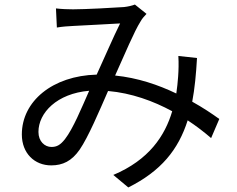

<svg xmlns="http://www.w3.org/2000/svg" viewBox="-20 -769 1040 844"><path d="M266 -158C245 -131 229 -123 206 -123C177 -123 149 -147 149 -189C149 -273 230 -358 372 -370C338 -293 301 -203 266 -158ZM944 -246C912 -269 872 -296 825 -322C836 -380 842 -443 846 -514L764 -523C766 -491 765 -459 763 -432C761 -408 759 -383 755 -358C676 -396 585 -427 486 -437C528 -530 570 -631 598 -675C605 -688 614 -697 624 -708L573 -749C560 -744 543 -740 525 -738C483 -735 353 -728 301 -728C280 -728 251 -729 226 -732L230 -648C253 -652 281 -654 303 -655C349 -658 469 -663 508 -666C477 -604 441 -519 405 -441C211 -436 76 -324 76 -178C76 -95 132 -42 205 -42C256 -42 295 -61 330 -111C368 -166 417 -282 455 -369C558 -360 654 -325 737 -280C705 -172 635 -66 478 0L544 55C688 -17 764 -111 805 -240C843 -215 878 -188 908 -162Z"/></svg>

Font: Squished Noto Sans CJK JP Regular
Style: Regular
Weight: 400
Designer: Ryoko NISHIZUKA (kana & ideographs); Paul D. Hunt (Latin, Greek & Cyrillic); Wenlong ZHANG (bopomofo); Sandoll Communica
Foundry: Adobe Systems Incorporated
Version: Version 1.004;PS 1.004;hotconv 1.0.82;makeotf.lib2.5.63406